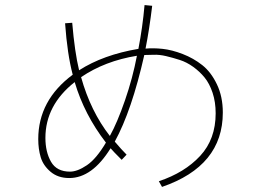

<svg xmlns="http://www.w3.org/2000/svg" viewBox="-20 -732 1040 762"><path d="M238.3 -639.6 266.6 -641.6Q276.4 -525.4 293.9 -453.1Q389.6 -514.6 529.3 -538.1Q545.9 -624 553.7 -711.9L584 -709Q572.3 -612.3 557.6 -539.1Q587.9 -542 625 -538.1Q662.1 -534.2 705.1 -517.6Q748 -501 782.7 -473.6Q817.4 -446.3 840.8 -397.5Q864.3 -348.6 864.3 -285.2Q864.3 -73.2 623 9.8L610.4 -12.7Q712.9 -46.9 774.4 -113.3Q835.9 -179.7 835.9 -282.2Q835.9 -327.1 823.7 -363.8Q811.5 -400.4 792 -424.3Q772.5 -448.2 746.6 -466.8Q720.7 -485.4 693.4 -494.1Q666 -502.9 639.2 -509.3Q612.3 -515.6 590.3 -514.6Q568.4 -513.7 552.7 -513.7Q502.9 -293 435.5 -169.9Q461.9 -138.7 482.4 -118.2L462.9 -97.7Q427.7 -132.8 418.9 -143.6Q345.7 -25.4 254.9 -25.4Q210 -25.4 180.7 -50.3Q151.4 -75.2 141.6 -107.9Q131.8 -140.6 131.8 -179.7Q131.8 -334 268.6 -435.5Q247.1 -516.6 238.3 -639.6ZM160.2 -184.6Q160.2 -128.9 182.6 -89.8Q205.1 -50.8 257.8 -50.8Q287.1 -50.8 324.7 -76.2Q362.3 -101.6 400.4 -166Q314.5 -277.3 276.4 -406.2Q160.2 -314.5 160.2 -184.6ZM301.8 -425.8Q339.8 -290 416 -192.4Q445.3 -245.1 476.1 -334Q506.8 -422.9 523.4 -510.7Q396.5 -490.2 301.8 -425.8Z"/></svg>

Font: Gothic A1 Thin
Style: Regular
Weight: 250
Designer: HanYang I&C Co.,Ltd.
Foundry: HanYang I&C Co.,Ltd.
Version: Version 2.50